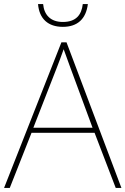

<svg xmlns="http://www.w3.org/2000/svg" viewBox="-20 -1017 617 944"><path d="M412 -997H387C381 -944 354 -909 289 -909C228 -909 197 -944 192 -997H167C173 -924 217 -885 289 -885C361 -885 403 -924 412 -997ZM549 -93H577L307 -809H282L0 -93H28L135 -364H445ZM325 -687 435 -389H144L260 -686C270 -713 283 -745 293 -775C306 -738 317 -710 325 -687Z"/></svg>

Font: Noto Sans Kannada UI Thin
Style: Regular
Weight: 100
Designer: Jelle Bosma - Monotype Design Team
Foundry: Monotype Imaging Inc.
Version: Version 2.005